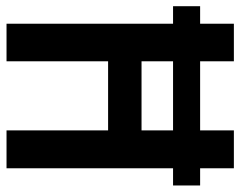

<svg xmlns="http://www.w3.org/2000/svg" viewBox="-96 -658 754 603"><g transform="rotate(90 281.5 -357.0)"><path d="M55 0V-523H0V-608H55V-714H173V-608H390V-714H509V-608H563V-523H509V0H390V-319H173V0ZM173 -424H390V-523H173Z"/></g></svg>

Font: Noto Sans Mono SemiCondensed SemiBold
Style: Regular
Weight: 600
Width: 4
Designer: Monotype Design Team
Foundry: Monotype Imaging Inc.
Version: Version 2.014; ttfautohint (v1.8.4.7-5d5b)